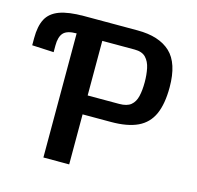

<svg xmlns="http://www.w3.org/2000/svg" viewBox="-115 -825 957 934"><g transform="rotate(15 363.0 -358.0)"><path d="M98.1 -507.8 -11.2 -513.2V-549.8Q-11.2 -609.4 7.8 -645.8Q26.9 -682.1 72.3 -699Q117.7 -715.8 196.3 -715.8L182.6 -625Q134.8 -625 116.5 -605.2Q98.1 -585.4 98.1 -541ZM182.6 -715.8H465.3Q574.2 -715.8 630.9 -662.8Q687.5 -609.9 687.5 -488.3Q687.5 -404.8 664.1 -352.5Q640.6 -300.3 589.4 -276.1Q538.1 -252 455.6 -252H312.5V0H182.6ZM471.2 -347.2Q510.3 -347.2 530 -363.5Q549.8 -379.9 556.9 -410.2Q564 -440.4 564 -481.4Q564 -518.1 557.4 -550.3Q550.8 -582.5 532 -602.3Q513.2 -622.1 475.6 -622.1H312.5V-347.2Z"/></g></svg>

Font: Monda SemiBold
Style: Regular
Weight: 600
Designer: Vernon Adams
Foundry: Vernon Adams
Version: Version 2.200